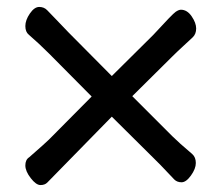

<svg xmlns="http://www.w3.org/2000/svg" viewBox="-20 -526 640 553"><path d="M302 -190 116 0Q109 7 96.5 7Q84 7 68.5 -13Q53 -33 53 -49.5Q53 -66 64 -73Q111 -114 121 -124L244 -248L122 -371Q92 -401 63 -426Q53 -434 53 -451Q53 -468 66 -487Q79 -506 93 -506Q107 -506 116 -496.5Q125 -487 143 -468.5Q161 -450 177 -433L302 -307L421 -425Q477 -486 486 -492Q495 -498 501 -498Q519 -498 532 -479Q545 -460 545 -444Q545 -428 535 -418.5Q525 -409 507 -392.5Q489 -376 476 -363L361 -249L477 -133Q494 -116 534 -82Q544 -73 544 -56.5Q544 -40 530 -20.5Q516 -1 503 -1Q490 -1 482 -9Q433 -61 423 -70Z"/></svg>

Font: LXGW ZhenKai
Style: Regular
Weight: 400
Designer: LXGW / Fontworks Inc.
Foundry: LXGW / Fontworks Inc.
Version: Version 0.800;June 8, 2025